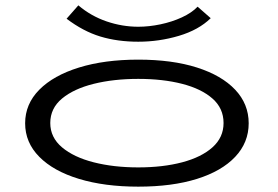

<svg xmlns="http://www.w3.org/2000/svg" viewBox="-20 -690 1040 718"><path d="M497 8Q371 8 275.5 -21Q180 -50 127 -103.5Q74 -157 74 -229Q74 -301 127 -354.5Q180 -408 275.5 -437.5Q371 -467 497 -467Q624 -467 716.5 -437.5Q809 -408 859.5 -354.5Q910 -301 910 -229Q910 -157 859.5 -103.5Q809 -50 716.5 -21Q624 8 497 8ZM497 -64Q589 -64 661 -83Q733 -102 774.5 -139Q816 -176 816 -230Q816 -285 774.5 -321.5Q733 -358 661 -376.5Q589 -395 497 -395Q405 -395 330.5 -376.5Q256 -358 212 -321.5Q168 -285 168 -230Q168 -176 212 -139Q256 -102 330.5 -83Q405 -64 497 -64ZM719 -665 768 -622Q723 -578 649 -556Q575 -534 497 -534Q419 -534 355 -553.5Q291 -573 229 -620L273 -670Q320 -630 378.5 -610Q437 -590 497 -590Q537 -590 580 -599Q623 -608 660 -625Q697 -642 719 -665Z"/></svg>

Font: Inconsolata UltraExpanded Thin
Style: Regular
Weight: 100
Width: 9
Monospace: yes
Designer: Raph Levien, Cyreal, Brenton Simpson
Foundry: Raph Levien, Cyreal, Google
Version: Version 3.100; ttfautohint (v1.8.4.7-5d5b)